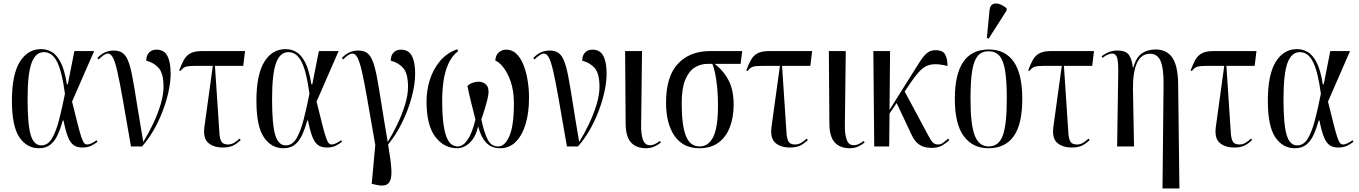

<svg xmlns="http://www.w3.org/2000/svg" viewBox="-20 -823 7638 1079"><path d="M198 10Q131 10 89 -51.5Q47 -113 47 -257Q47 -403 91 -475Q135 -547 211 -547Q242 -547 270 -531.5Q298 -516 320.5 -473.5Q343 -431 356 -349H361L398 -536H509L385 -252Q405 -172 417 -124Q429 -76 437.5 -51.5Q446 -27 453 -19Q460 -11 469 -11Q482 -11 498 -19.5Q514 -28 523 -35L528 -26Q514 -15 493.5 -4.5Q473 6 442 6Q412 6 393 -8Q374 -22 361 -55.5Q348 -89 337 -146H333Q320 -100 304 -65Q288 -30 263 -10Q238 10 198 10ZM212 -6Q249 -6 272 -45Q295 -84 312 -149.5Q329 -215 345 -296Q329 -418 301.5 -474Q274 -530 227 -530Q180 -530 157.5 -469.5Q135 -409 135 -266Q135 -124 152.5 -65Q170 -6 212 -6Z M716 0Q688 -162 670 -264.5Q652 -367 639 -423Q626 -479 614 -500.5Q602 -522 586 -522Q568 -522 534 -489L527 -497Q566 -539 619 -539Q649 -539 668 -526Q687 -513 700 -481Q713 -449 724 -391Q735 -333 749 -243Q763 -153 785 -25Q814 -72 840 -126.5Q866 -181 882.5 -235.5Q899 -290 899 -335Q899 -409 872.5 -440Q846 -471 802 -482Q802 -511 817.5 -527.5Q833 -544 859 -544Q902 -544 920.5 -509Q939 -474 939 -409Q939 -363 927 -308Q915 -253 893.5 -197Q872 -141 842.5 -90Q813 -39 778 0Z M1233 6Q1180 6 1150 -20.5Q1120 -47 1129 -112L1176 -453H1084Q1043 -453 1026 -448.5Q1009 -444 994 -424L987 -427Q1000 -463 1014 -487.5Q1028 -512 1051.5 -524Q1075 -536 1115 -536H1357L1347 -453H1188L1213 -76Q1215 -43 1224.5 -27Q1234 -11 1262 -11Q1281 -11 1298 -22Q1315 -33 1326 -44L1333 -36Q1306 -11 1284.5 -2.5Q1263 6 1233 6Z M1572 10Q1505 10 1463 -51.5Q1421 -113 1421 -257Q1421 -403 1465 -475Q1509 -547 1585 -547Q1616 -547 1644 -531.5Q1672 -516 1694.5 -473.5Q1717 -431 1730 -349H1735L1772 -536H1883L1759 -252Q1779 -172 1791 -124Q1803 -76 1811.5 -51.5Q1820 -27 1827 -19Q1834 -11 1843 -11Q1856 -11 1872 -19.5Q1888 -28 1897 -35L1902 -26Q1888 -15 1867.5 -4.5Q1847 6 1816 6Q1786 6 1767 -8Q1748 -22 1735 -55.5Q1722 -89 1711 -146H1707Q1694 -100 1678 -65Q1662 -30 1637 -10Q1612 10 1572 10ZM1586 -6Q1623 -6 1646 -45Q1669 -84 1686 -149.5Q1703 -215 1719 -296Q1703 -418 1675.5 -474Q1648 -530 1601 -530Q1554 -530 1531.5 -469.5Q1509 -409 1509 -266Q1509 -124 1526.5 -65Q1544 -6 1586 -6Z M2091 215 2069 210 2089 -8Q2061 -168 2043.5 -269Q2026 -370 2013 -425Q2000 -480 1988 -501Q1976 -522 1960 -522Q1942 -522 1908 -489L1901 -497Q1940 -539 1993 -539Q2023 -539 2042 -526Q2061 -513 2074 -481Q2087 -449 2098 -391Q2109 -333 2123 -243Q2137 -153 2159 -25Q2188 -72 2214 -126.5Q2240 -181 2256.5 -235.5Q2273 -290 2273 -335Q2273 -409 2246.5 -440Q2220 -471 2176 -482Q2176 -511 2191.5 -527.5Q2207 -544 2233 -544Q2276 -544 2294.5 -509Q2313 -474 2313 -409Q2313 -349 2293.5 -276.5Q2274 -204 2239.5 -134Q2205 -64 2161 -11Q2176 75 2179.5 129.5Q2183 184 2164 206Q2145 228 2091 215Z M2549 10Q2475 10 2426 -54.5Q2377 -119 2377 -254Q2377 -315 2395.5 -374Q2414 -433 2452 -479Q2490 -525 2549 -546L2555 -536Q2519 -508 2499.5 -464Q2480 -420 2472.5 -367.5Q2465 -315 2465 -260Q2465 -179 2472 -128Q2479 -77 2491 -49Q2503 -21 2519 -10.5Q2535 0 2553 0Q2582 0 2607.5 -37Q2633 -74 2652 -151Q2638 -204 2626.5 -252Q2615 -300 2607 -340Q2620 -353 2638.5 -358.5Q2657 -364 2667 -364Q2697 -364 2713.5 -345.5Q2730 -327 2724 -289Q2720 -264 2708 -223.5Q2696 -183 2685 -152Q2700 -80 2720 -40Q2740 0 2780 0Q2817 0 2842.5 -58Q2868 -116 2868 -242Q2868 -313 2850 -364.5Q2832 -416 2807.5 -446Q2783 -476 2764 -482Q2764 -511 2782 -527.5Q2800 -544 2825 -544Q2858 -544 2882 -521Q2906 -498 2921.5 -459Q2937 -420 2945 -372Q2953 -324 2953 -274Q2953 -189 2933.5 -125Q2914 -61 2878 -25.5Q2842 10 2792 10Q2742 10 2712.5 -21Q2683 -52 2667 -113Q2654 -54 2621 -22Q2588 10 2549 10Z M3166 0Q3138 -162 3120 -264.5Q3102 -367 3089 -423Q3076 -479 3064 -500.5Q3052 -522 3036 -522Q3018 -522 2984 -489L2977 -497Q3016 -539 3069 -539Q3099 -539 3118 -526Q3137 -513 3150 -481Q3163 -449 3174 -391Q3185 -333 3199 -243Q3213 -153 3235 -25Q3264 -72 3290 -126.5Q3316 -181 3332.5 -235.5Q3349 -290 3349 -335Q3349 -409 3322.5 -440Q3296 -471 3252 -482Q3252 -511 3267.5 -527.5Q3283 -544 3309 -544Q3352 -544 3370.5 -509Q3389 -474 3389 -409Q3389 -363 3377 -308Q3365 -253 3343.5 -197Q3322 -141 3292.5 -90Q3263 -39 3228 0Z M3611 10Q3556 10 3526.5 -22Q3497 -54 3496 -125L3493 -536H3588L3583 -119Q3582 -70 3593 -38.5Q3604 -7 3632 -7Q3648 -7 3662.5 -14.5Q3677 -22 3689 -31L3694 -22Q3677 -8 3656.5 1Q3636 10 3611 10Z M3910 10Q3819 10 3771 -59Q3723 -128 3723 -246Q3723 -393 3789.5 -464.5Q3856 -536 3971 -536H4151L4142 -464H3997Q4048 -424 4075.5 -369.5Q4103 -315 4103 -235Q4103 -165 4082 -109.5Q4061 -54 4018.5 -22Q3976 10 3910 10ZM3912 0Q3962 0 3988.5 -54Q4015 -108 4015 -230Q4015 -283 4010.5 -330Q4006 -377 3998.5 -412.5Q3991 -448 3983 -464H3955Q3917 -464 3884 -443.5Q3851 -423 3831 -375Q3811 -327 3811 -242Q3811 -119 3834.5 -59.5Q3858 0 3912 0Z M4420 6Q4367 6 4337 -20.5Q4307 -47 4316 -112L4363 -453H4271Q4230 -453 4213 -448.5Q4196 -444 4181 -424L4174 -427Q4187 -463 4201 -487.5Q4215 -512 4238.5 -524Q4262 -536 4302 -536H4544L4534 -453H4375L4400 -76Q4402 -43 4411.5 -27Q4421 -11 4449 -11Q4468 -11 4485 -22Q4502 -33 4513 -44L4520 -36Q4493 -11 4471.5 -2.5Q4450 6 4420 6Z M4756 10Q4701 10 4671.5 -22Q4642 -54 4641 -125L4638 -536H4733L4728 -119Q4727 -70 4738 -38.5Q4749 -7 4777 -7Q4793 -7 4807.5 -14.5Q4822 -22 4834 -31L4839 -22Q4822 -8 4801.5 1Q4781 10 4756 10Z M4893 0 4888 -536H4982L4979 -205L5108 -411Q5134 -452 5152.5 -481Q5171 -510 5190.5 -525.5Q5210 -541 5237 -541Q5279 -541 5292 -516Q5305 -491 5305 -452Q5251 -466 5217 -461Q5183 -456 5157.5 -432Q5132 -408 5103 -366L5064 -309L5197 -61Q5211 -34 5222 -22.5Q5233 -11 5253 -11Q5267 -11 5281 -21.5Q5295 -32 5308 -44L5315 -36Q5303 -23 5278 -7.5Q5253 8 5216 8Q5174 8 5148 -9Q5122 -26 5105 -61L5019 -244L4979 -185L4977 0Z M5535 10Q5446 10 5396 -58Q5346 -126 5346 -268Q5346 -545 5537 -545Q5629 -545 5677 -476Q5725 -407 5725 -268Q5725 -125 5677 -57.5Q5629 10 5535 10ZM5536 0Q5593 0 5615.5 -61.5Q5638 -123 5638 -268Q5638 -367 5628.5 -425.5Q5619 -484 5596.5 -509.5Q5574 -535 5535 -535Q5498 -535 5475.5 -509.5Q5453 -484 5443.5 -425.5Q5434 -367 5434 -268Q5434 -122 5458 -61Q5482 0 5536 0ZM5536 -606 5526 -610 5541 -766Q5544 -792 5559.5 -799.5Q5575 -807 5596.5 -800Q5618 -793 5637 -776V-764Z M6004 6Q5951 6 5921 -20.5Q5891 -47 5900 -112L5947 -453H5855Q5814 -453 5797 -448.5Q5780 -444 5765 -424L5758 -427Q5771 -463 5785 -487.5Q5799 -512 5822.5 -524Q5846 -536 5886 -536H6128L6118 -453H5959L5984 -76Q5986 -43 5995.5 -27Q6005 -11 6033 -11Q6052 -11 6069 -22Q6086 -33 6097 -44L6104 -36Q6077 -11 6055.5 -2.5Q6034 6 6004 6Z M6513 236 6519 -347Q6520 -438 6502.5 -479.5Q6485 -521 6443 -521Q6394 -521 6370 -470Q6346 -419 6347 -321L6353 0H6258L6264 -393Q6266 -467 6259 -494.5Q6252 -522 6230 -522Q6221 -522 6206.5 -516.5Q6192 -511 6176 -498L6171 -507Q6194 -524 6215 -531.5Q6236 -539 6258 -539Q6308 -539 6325 -513.5Q6342 -488 6346 -444H6349Q6366 -503 6398.5 -524Q6431 -545 6474 -545Q6537 -545 6568.5 -498.5Q6600 -452 6601 -349L6608 236Z M6917 6Q6864 6 6834 -20.5Q6804 -47 6813 -112L6860 -453H6768Q6727 -453 6710 -448.5Q6693 -444 6678 -424L6671 -427Q6684 -463 6698 -487.5Q6712 -512 6735.5 -524Q6759 -536 6799 -536H7041L7031 -453H6872L6897 -76Q6899 -43 6908.5 -27Q6918 -11 6946 -11Q6965 -11 6982 -22Q6999 -33 7010 -44L7017 -36Q6990 -11 6968.5 -2.5Q6947 6 6917 6Z M7256 10Q7189 10 7147 -51.5Q7105 -113 7105 -257Q7105 -403 7149 -475Q7193 -547 7269 -547Q7300 -547 7328 -531.5Q7356 -516 7378.5 -473.5Q7401 -431 7414 -349H7419L7456 -536H7567L7443 -252Q7463 -172 7475 -124Q7487 -76 7495.5 -51.5Q7504 -27 7511 -19Q7518 -11 7527 -11Q7540 -11 7556 -19.5Q7572 -28 7581 -35L7586 -26Q7572 -15 7551.5 -4.5Q7531 6 7500 6Q7470 6 7451 -8Q7432 -22 7419 -55.5Q7406 -89 7395 -146H7391Q7378 -100 7362 -65Q7346 -30 7321 -10Q7296 10 7256 10ZM7270 -6Q7307 -6 7330 -45Q7353 -84 7370 -149.5Q7387 -215 7403 -296Q7387 -418 7359.5 -474Q7332 -530 7285 -530Q7238 -530 7215.5 -469.5Q7193 -409 7193 -266Q7193 -124 7210.5 -65Q7228 -6 7270 -6Z"/></svg>

Font: Noto Serif Display ExtraCondensed
Style: Regular
Weight: 400
Width: 2
Designer: Monotype Design Team
Foundry: Monotype Imaging Inc.
Version: Version 2.009